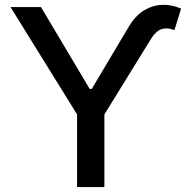

<svg xmlns="http://www.w3.org/2000/svg" viewBox="-20 -756 765 776"><path d="M337.9 -379.9V-396.5H355.5V-379.9ZM22.5 -727.5H145.5L346.7 -389.6L501 -648.9Q526.9 -692.4 561.5 -713.6Q596.2 -734.9 635 -736.3Q673.8 -737.8 711.9 -721.2L685.1 -634.3Q656.2 -645.5 633.5 -638.4Q610.8 -631.3 590.8 -599.6L401.9 -293.5V0H291.5V-293.5Z"/></svg>

Font: Inter 20pt Medium
Style: Regular
Weight: 500
Version: Version 4.001;git-66647c0bb